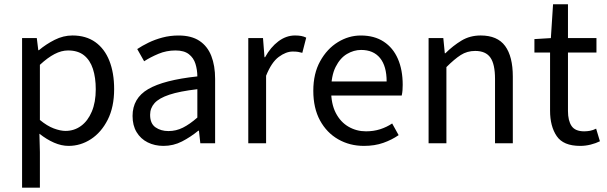

<svg xmlns="http://www.w3.org/2000/svg" viewBox="-20 -662 2803 887"><path d="M82 205.1V-486.1H150L156.9 -430H159.6Q192.7 -457.9 232.6 -478Q272.6 -498.1 314.6 -498.1Q377.4 -498.1 420.3 -467.5Q463.1 -437 485.2 -381.3Q507.3 -325.5 507.3 -250.4Q507.3 -167.6 477.7 -109Q448 -50.4 400.2 -19.2Q352.3 12 296.8 12Q263.9 12 229.7 -2.9Q195.5 -17.8 162.1 -44.3L164.3 40.5V205.1ZM282.6 -57.2Q322.8 -57.2 354.4 -80.3Q385.9 -103.3 404.1 -146.5Q422.4 -189.7 422.4 -249.7Q422.4 -303.3 409.3 -343.7Q396.2 -384 368.1 -406.5Q340 -428.9 294.2 -428.9Q263.8 -428.9 232 -412.3Q200.2 -395.8 164.3 -362.5V-107.8Q197.6 -80.2 228.3 -68.7Q259 -57.2 282.6 -57.2Z M735.3 12Q694.6 12 662.2 -4.3Q629.8 -20.5 611.1 -51.5Q592.4 -82.4 592.4 -126.2Q592.4 -208 664.4 -250.2Q736.4 -292.3 891.7 -309Q891.5 -339.5 883 -367Q874.5 -394.6 852.5 -411.7Q830.4 -428.9 790.9 -428.9Q749.1 -428.9 712.1 -413.4Q675 -397.9 645.9 -379L614 -435.4Q636.3 -450.4 666 -464.9Q695.7 -479.4 730.9 -488.7Q766.1 -498 805.1 -498Q864.2 -498 901.4 -473.3Q938.6 -448.6 956.2 -403.6Q973.8 -358.6 973.8 -297.7V0H905.5L899.1 -57.9H895.8Q860.7 -29.1 820.8 -8.5Q780.9 12 735.3 12ZM758.2 -56.5Q793.6 -56.5 825.1 -72.3Q856.6 -88.1 891.7 -118.9V-249.9Q810 -240.4 762.3 -224.5Q714.6 -208.6 694 -185.6Q673.5 -162.7 673.5 -131.5Q673.5 -91.2 698.3 -73.8Q723.1 -56.5 758.2 -56.5Z M1127 0V-486.1H1195L1201.9 -397.6H1204.6Q1230.1 -444.1 1266.1 -471.1Q1302.1 -498.1 1342.9 -498.1Q1358.9 -498.1 1371.2 -495.9Q1383.5 -493.7 1394.7 -488.1L1376.6 -417.9Q1366.2 -420.9 1356.8 -422.4Q1347.3 -423.9 1332.2 -423.9Q1301.4 -423.9 1267.8 -399.1Q1234.2 -374.3 1209.3 -312.1V0Z M1661.4 12Q1595.8 12 1542.7 -18.3Q1489.5 -48.6 1458.4 -105.5Q1427.4 -162.5 1427.4 -242.9Q1427.4 -322.1 1459.1 -379.2Q1490.7 -436.4 1540.8 -467.2Q1590.8 -498 1646.9 -498Q1709.3 -498 1752.5 -469.7Q1795.8 -441.5 1818.1 -390.3Q1840.4 -339.2 1840.4 -270Q1840.4 -257.5 1839.5 -245.2Q1838.6 -232.9 1835.9 -220.8H1486.3V-285.6H1766.2Q1766.2 -356.4 1735.7 -393.9Q1705.1 -431.3 1648.1 -431.3Q1614.7 -431.3 1583 -412.7Q1551.3 -394 1530.5 -352.8Q1509.7 -311.5 1509.7 -243.7Q1509.7 -181.8 1531.4 -139.9Q1553.2 -98 1590.1 -76.6Q1626.9 -55.3 1670.7 -55.3Q1706.2 -55.3 1736.4 -65Q1766.7 -74.8 1791.7 -91.6L1821.6 -37.7Q1790.3 -16 1750.7 -2Q1711.1 12 1661.4 12Z M1960 0V-486.1H2028L2034.9 -416H2037.6Q2072.7 -450.7 2111.8 -474.4Q2151 -498.1 2200.7 -498.1Q2278 -498.1 2313.6 -449.5Q2349.1 -401 2349.1 -308V0H2266.9V-297.4Q2266.9 -365.6 2245.4 -396.1Q2223.9 -426.7 2175.2 -426.7Q2137.9 -426.7 2108.6 -407.8Q2079.3 -389 2042.3 -352V0Z M2660.2 12Q2582.5 12 2551.9 -33.2Q2521.2 -78.5 2521.2 -150.5V-419.3H2448.9V-481.4L2524.9 -486L2535 -642.3H2603.9V-486H2735.5V-419.3H2603.9V-149Q2603.9 -104.8 2620.5 -80Q2637.2 -55.3 2678.7 -55.3Q2692.1 -55.3 2705.9 -57.8Q2719.7 -60.4 2734 -67.6L2751.5 -9.4Q2732.5 0 2708.8 6Q2685.1 12 2660.2 12Z"/></svg>

Font: Source Sans 3 Variable
Style: Regular
Weight: 200
Designer: Paul D. Hunt
Foundry: Adobe Systems Incorporated
Version: Version 3.026